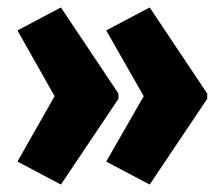

<svg xmlns="http://www.w3.org/2000/svg" viewBox="-20 -539 600 517"><path d="M538 -273V-287L383 -519L266 -457L367 -280L266 -104L383 -42ZM299 -273V-287L144 -519L27 -457L127 -280L27 -104L144 -42Z"/></svg>

Font: Noto Sans Georgian ExtraCondensed Black
Style: Regular
Weight: 900
Width: 2
Designer: Monotype Design Team, Akaki Razmadze
Foundry: Google LLC
Version: Version 2.005